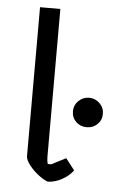

<svg xmlns="http://www.w3.org/2000/svg" viewBox="-51 -708 484 753"><g transform="rotate(5 191.5 -331.5)"><path d="M76 -85V-671H156V-95Q156 -71 160 -61H173L230 -90L265 -45Q250 -24 222.5 -8.5Q195 7 166 8Q152 4 130 -12.5Q108 -29 92 -49.5Q76 -70 76 -85ZM240 -276Q240 -300 257.5 -317Q275 -334 299 -334Q323 -334 340.5 -317Q358 -300 358 -276Q358 -251 341 -234.5Q324 -218 299 -218Q274 -218 257 -234.5Q240 -251 240 -276Z"/></g></svg>

Font: Athiti Medium
Style: Regular
Weight: 500
Designer: CadsonDemak Team
Foundry: CadsonDemak
Version: Version 1.033